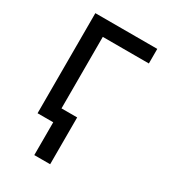

<svg xmlns="http://www.w3.org/2000/svg" viewBox="-174 -618 782 881"><g transform="rotate(30 216.5 -178.0)"><path d="M395.5 -453.1H151.4V0H67.4V-530.3H395.5ZM234.4 173.8H150.4V-74.2H234.4Z"/></g></svg>

Font: Pretendard GOV Variable
Style: Regular
Weight: 400
Designer: Base glyphs from Inter by Rasmus Andersson; Hangul glyphs from Noto Sans CJK(Source Han Sans) by Jang Soo-young and Kang
Foundry: Kil Hyung-jin
Version: Version 1.307;Glyphs 3.2 (3192)